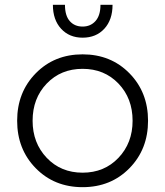

<svg xmlns="http://www.w3.org/2000/svg" viewBox="-20 -765 684 795"><path d="M128 -68.5Q205 10 322 10Q439 10 516 -68.5Q593 -147 593 -265Q593 -383 516 -461.5Q439 -540 322 -540Q205 -540 128 -461.5Q51 -383 51 -265Q51 -147 128 -68.5ZM115 -265Q115 -358 173.5 -419Q232 -480 322 -480Q412 -480 470.5 -419Q529 -358 529 -265Q529 -173 470.5 -111.5Q412 -50 322 -50Q232 -50 173.5 -111.5Q115 -173 115 -265ZM322 -609Q267 -609 233 -646Q199 -683 199 -745H249Q249 -700 269 -677.5Q289 -655 322 -655Q355 -655 375.5 -678Q396 -701 396 -745H446Q446 -683 412 -646Q378 -609 322 -609Z"/></svg>

Font: Roundo
Style: Regular
Weight: 400
Designer: Namrata Goyal (Gurmukhi), Shiva Nallaperumal (Latin)
Foundry: Indian Type Foundry
Version: Version 1.000;PS 1.0;hotconv 1.0.88;makeotf.lib2.5.647800